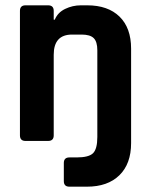

<svg xmlns="http://www.w3.org/2000/svg" viewBox="-20 -530 563 722"><path d="M307 172H241Q220 172 220 151V83Q220 62 241 62H268Q314 62 330 46Q346 30 346 -15V-341Q346 -373 332.5 -386.5Q319 -400 287 -400H251Q182 -400 182 -324V-21Q182 0 161 0H76Q55 0 55 -21V-489Q55 -510 76 -510H161Q182 -510 182 -489V-456H186Q197 -483 225 -496.5Q253 -510 284 -510H308Q386 -510 429.5 -467.5Q473 -425 473 -347V8Q473 86 429 129Q385 172 307 172Z"/></svg>

Font: Rajdhani
Style: Bold
Weight: 700
Designer: Satya Rajpurohit, Jyotish Sonowal
Foundry: Indian Type Foundry
Version: Version 1.201 February 1, 2022